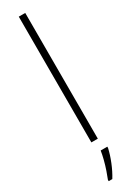

<svg xmlns="http://www.w3.org/2000/svg" viewBox="-259 -772 720 1005"><g transform="rotate(-30 101.0 -269.5)"><path d="M121 0H82V-760H121ZM143 69Q135 105 118.5 146Q102 187 81 221H59V213Q66 196 75.5 168.5Q85 141 92.5 111.5Q100 82 103 61H143Z"/></g></svg>

Font: Noto Sans Khmer UI SemiCondensed ExtraLight
Style: Regular
Weight: 200
Width: 4
Designer: Danh Hong and the Monotype Design Team
Foundry: Monotype Imaging Inc.
Version: Version 2.002; ttfautohint (v1.8.4.7-5d5b)